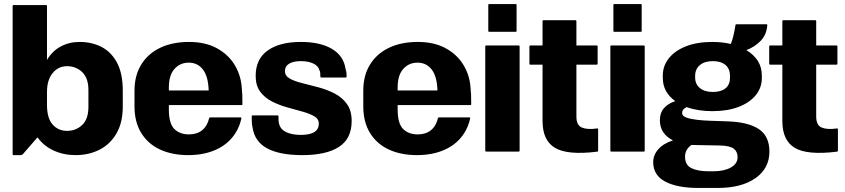

<svg xmlns="http://www.w3.org/2000/svg" viewBox="-20 -750 4182 950"><path d="M47.5 -725H207.5Q212.5 -725 212.5 -720V-453.5Q238 -497 280 -519.8Q322 -542.5 374.5 -542.5Q434 -542.5 482.2 -517.8Q530.5 -493 559 -439.8Q587.5 -386.5 587.5 -301.5V-223.5Q587.5 -143.5 556.5 -90Q525.5 -36.5 472.8 -9.5Q420 17.5 354.5 17.5Q295 17.5 245.8 -5Q196.5 -27.5 165.5 -70.5L93.5 12.5Q89.5 17.5 82.5 17.5H47.5Q42.5 17.5 42.5 12.5V-720Q42.5 -725 47.5 -725ZM212.5 -231Q212.5 -165.5 240.2 -134Q268 -102.5 312 -102.5Q356 -102.5 386.8 -131.8Q417.5 -161 417.5 -221V-304Q417.5 -364 386.8 -393.2Q356 -422.5 312 -422.5Q268 -422.5 240.2 -388.2Q212.5 -354 212.5 -294Z M1174.5 -164.5Q1165.5 -123.5 1145 -91.5Q1111.5 -38.5 1051.2 -10.5Q991 17.5 911 17.5Q831 17.5 771.2 -10.5Q711.5 -38.5 678.5 -92.5Q645.5 -146.5 645.5 -224V-301.5Q645.5 -376.5 678.8 -430.5Q712 -484.5 772.5 -513.5Q833 -542.5 915 -542.5Q994 -542.5 1050 -513Q1106 -483.5 1137.8 -434Q1169.5 -384.5 1175.5 -324.5Q1178 -298 1178.8 -281.8Q1179.5 -265.5 1179.5 -234Q1179.5 -230 1174.5 -230H815.5V-209Q815.5 -139.5 842.2 -112.2Q869 -85 915 -85Q955 -85 980.8 -106.2Q1006.5 -127.5 1015 -166Q1015.5 -169 1020.5 -169H1170.5Q1175 -169 1174.5 -164.5ZM913.5 -440Q871.5 -440 843.5 -409.2Q815.5 -378.5 815.5 -316.5V-302.5H1012.5Q1010.5 -371.5 984.2 -405.8Q958 -440 913.5 -440Z M1230 -179H1352Q1358 -179 1358 -174.5Q1358 -162 1358.2 -154Q1358.5 -146 1361.5 -135.5Q1369 -108 1398.2 -95.2Q1427.5 -82.5 1468.5 -82.5Q1557.5 -82.5 1557.5 -138.5Q1557.5 -161.5 1534.8 -174.8Q1512 -188 1476.5 -197.8Q1441 -207.5 1401 -218.8Q1361 -230 1325.5 -248Q1290 -266 1267.5 -296.2Q1245 -326.5 1245 -374.5Q1245 -458 1304.5 -500.2Q1364 -542.5 1468.5 -542.5Q1564.5 -542.5 1622.2 -508.2Q1680 -474 1689.5 -410.5Q1692 -403.5 1693.5 -394.5Q1695 -385.5 1695 -371Q1695 -366.5 1690 -366.5H1570.5Q1565 -366.5 1565 -371.5Q1565 -382.5 1564.5 -389Q1564 -395.5 1560.5 -403Q1554 -425 1529.2 -436.2Q1504.5 -447.5 1469 -447.5Q1431.5 -447.5 1410.8 -435Q1390 -422.5 1390 -398Q1390 -374.5 1413.8 -361.2Q1437.5 -348 1475 -338.8Q1512.5 -329.5 1554.8 -318.2Q1597 -307 1634.5 -288Q1672 -269 1696 -236.2Q1720 -203.5 1720 -151Q1720 -64 1657.2 -23.2Q1594.5 17.5 1475.5 17.5Q1364 17.5 1302 -15.8Q1240 -49 1229.5 -119.5Q1226.5 -132.5 1226 -146.2Q1225.5 -160 1225.5 -175Q1225.5 -179 1230 -179Z M2306.5 -164.5Q2297.5 -123.5 2277 -91.5Q2243.5 -38.5 2183.2 -10.5Q2123 17.5 2043 17.5Q1963 17.5 1903.2 -10.5Q1843.5 -38.5 1810.5 -92.5Q1777.5 -146.5 1777.5 -224V-301.5Q1777.5 -376.5 1810.8 -430.5Q1844 -484.5 1904.5 -513.5Q1965 -542.5 2047 -542.5Q2126 -542.5 2182 -513Q2238 -483.5 2269.8 -434Q2301.5 -384.5 2307.5 -324.5Q2310 -298 2310.8 -281.8Q2311.5 -265.5 2311.5 -234Q2311.5 -230 2306.5 -230H1947.5V-209Q1947.5 -139.5 1974.2 -112.2Q2001 -85 2047 -85Q2087 -85 2112.8 -106.2Q2138.5 -127.5 2147 -166Q2147.5 -169 2152.5 -169H2302.5Q2307 -169 2306.5 -164.5ZM2045.5 -440Q2003.5 -440 1975.5 -409.2Q1947.5 -378.5 1947.5 -316.5V-302.5H2144.5Q2142.5 -371.5 2116.2 -405.8Q2090 -440 2045.5 -440Z M2536 -725V-597.5Q2536 -592.5 2531 -592.5H2401Q2396 -592.5 2396 -597.5V-725Q2396 -730 2401 -730H2531Q2536 -730 2536 -725ZM2551 -520V-5Q2551 0 2546 0H2386Q2381 0 2381 -5V-520Q2381 -525 2386 -525H2546Q2551 -525 2551 -520Z M2939.5 -110V-5Q2939.5 0 2934.5 0.5Q2789 18.5 2726.8 -18Q2664.5 -54.5 2664.5 -151V-430H2604.5Q2599.5 -430 2599.5 -435V-520Q2599.5 -525 2604.5 -525H2664.5V-645Q2664.5 -650 2669.5 -650H2827Q2832 -650 2832 -645V-525H2932Q2937 -525 2937 -520V-435Q2937 -430 2932 -430H2832V-173.5Q2832 -129.5 2860 -118.5Q2888 -107.5 2934.5 -114.5Q2939.5 -115 2939.5 -110Z M3155 -725V-597.5Q3155 -592.5 3150 -592.5H3020Q3015 -592.5 3015 -597.5V-725Q3015 -730 3020 -730H3150Q3155 -730 3155 -725ZM3170 -520V-5Q3170 0 3165 0H3005Q3000 0 3000 -5V-520Q3000 -525 3005 -525H3165Q3170 -525 3170 -520Z M3581 -149.5Q3683 -146 3735 -111Q3787 -76 3787 0Q3787 83 3718 131.5Q3649 180 3531 180H3436Q3331 180 3271.5 148.5Q3212 117 3212 52.5Q3212 17 3237.2 -11.5Q3262.5 -40 3309.5 -55.5Q3245 -88.5 3245 -155Q3245 -191.5 3265.2 -214.8Q3285.5 -238 3321 -249.5Q3259.5 -294.5 3259.5 -364V-376.5Q3259.5 -424 3289.2 -461.5Q3319 -499 3374 -520.8Q3429 -542.5 3504.5 -542.5Q3553.5 -542.5 3596 -532.5Q3608.5 -561 3619 -625.5Q3619.5 -630 3624.5 -630H3772Q3777 -630 3776.5 -625Q3773 -578.5 3744 -548.2Q3715 -518 3673 -502Q3749.5 -455.5 3749.5 -376.5V-364Q3749.5 -316.5 3719.8 -279.5Q3690 -242.5 3635 -221.2Q3580 -200 3504.5 -200Q3433 -200 3377.5 -220Q3355 -210 3355 -190Q3355 -176 3376.5 -168.2Q3398 -160.5 3430 -157Q3462 -153.5 3493.5 -152.5ZM3592 -366.5V-374Q3592 -409.5 3569.8 -428.5Q3547.5 -447.5 3507 -447.5Q3466.5 -447.5 3443 -428Q3419.5 -408.5 3419.5 -374V-366.5Q3419.5 -333.5 3443 -314.2Q3466.5 -295 3507 -295Q3547.5 -295 3569.8 -313Q3592 -331 3592 -366.5ZM3486 97.5H3508.5Q3563 97.5 3596.2 78.8Q3629.5 60 3629.5 27.5Q3629.5 0.5 3611 -14Q3592.5 -28.5 3546 -30L3416 -32.5Q3408.5 -32.5 3401.5 -33Q3369.5 -11 3369.5 25Q3369.5 67 3401.5 82.2Q3433.5 97.5 3486 97.5Z M4126 -110V-5Q4126 0 4121 0.5Q3975.5 18.5 3913.2 -18Q3851 -54.5 3851 -151V-430H3791Q3786 -430 3786 -435V-520Q3786 -525 3791 -525H3851V-645Q3851 -650 3856 -650H4013.5Q4018.5 -650 4018.5 -645V-525H4118.5Q4123.5 -525 4123.5 -520V-435Q4123.5 -430 4118.5 -430H4018.5V-173.5Q4018.5 -129.5 4046.5 -118.5Q4074.5 -107.5 4121 -114.5Q4126 -115 4126 -110Z"/></svg>

Font: MFEK Sans
Style: Bold
Weight: 700
Designer: Owen Earl
Foundry: indestructible type*
Version: Version 0.001; ttfautohint (v1.8.4.7-5d5b)